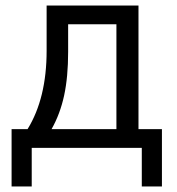

<svg xmlns="http://www.w3.org/2000/svg" viewBox="-20 -536 640 696"><path d="M22 -68H80Q149 -180 149 -352V-516H482V-68H567V140H494V0H95V140H22ZM402 -68V-448H227V-348Q227 -257 212.5 -190Q198 -123 167 -68Z"/></svg>

Font: iA Writer Quattro V
Style: Regular
Weight: 400
Designer: Mike Abbink, Paul van der Laan, Pieter van Rosmalen, Oliver Reichenstein
Foundry: Information Architects Inc.
Version: Version 2.000